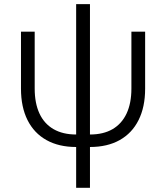

<svg xmlns="http://www.w3.org/2000/svg" viewBox="-20 -692 792 916"><path d="M343.3 9.3Q260.7 9.3 201.7 -23.7Q142.6 -56.6 111.3 -119.1Q80.1 -181.6 80.1 -269V-541H145.5V-269.5Q145.5 -199.7 168.2 -150.6Q190.9 -101.6 235.4 -75.9Q279.8 -50.3 343.3 -50.3H409.2Q473.1 -50.3 517.1 -75.9Q561 -101.6 584 -150.6Q606.9 -199.7 606.9 -269.5V-541H672.4V-269Q672.4 -181.6 641.1 -119.1Q609.9 -56.6 551 -23.7Q492.2 9.3 409.2 9.3ZM343.3 204.1V-672.4H409.2V204.1Z"/></svg>

Font: Inter 17pt Light
Style: Regular
Weight: 300
Version: Version 4.001;git-66647c0bb